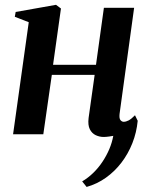

<svg xmlns="http://www.w3.org/2000/svg" viewBox="-20 -544 601 778"><path d="M464.5 -82.5Q462.5 -64 468.2 -57.2Q474 -50.5 481 -50.5Q490.5 -50.5 501.5 -56.2Q512.5 -62 527 -77L538 -54.5Q533.5 -7.5 516.5 35.8Q499.5 79 472.2 114.8Q445 150.5 409.2 176Q373.5 201.5 331 213.5L313 191Q337.5 176.5 358.2 156.2Q379 136 395.2 111.5Q411.5 87 422.8 60.5Q434 34 439 6.5Q435 7.5 422 9.2Q409 11 400 11Q383.5 11 368 3.8Q352.5 -3.5 344 -20.2Q335.5 -37 339 -66L363.5 -240.5H190L155.5 0H33L96.5 -454L40 -476L43.5 -495.5L207 -524.5L227 -509.5L195 -281.5H369L401 -512.5H523.5Z"/></svg>

Font: Merriweather 120pt SemiBold
Style: Italic
Weight: 600
Italic angle: -7.8°
Version: Version 2.101